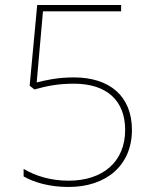

<svg xmlns="http://www.w3.org/2000/svg" viewBox="-20 -734 610 764"><path d="M274 -426C206 -426 159 -414 126 -406L151 -689H462V-714H128L98 -393L117 -378C166 -392 212 -401 274 -401C408 -401 478 -331 478 -217C478 -90 389 -15 253 -15C180 -15 119 -35 74 -62V-32C116 -8 177 10 253 10C403 10 505 -76 505 -217C505 -351 417 -426 274 -426Z"/></svg>

Font: Noto Sans Thai Looped Thin
Style: Regular
Weight: 100
Designer: Sasikarn Vongin, Ben Mitchell
Foundry: The Fontpad Ltd
Version: Version 1.001